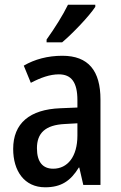

<svg xmlns="http://www.w3.org/2000/svg" viewBox="-20 -786 513 816"><path d="M385 -757V-766H269C247 -721 213 -667 178 -618V-606H244C288 -643 359 -717 385 -757ZM245 -549C183 -549 127 -534 81 -507L111 -434C153 -456 192 -470 230 -470C283 -470 309 -437 309 -360V-329L237 -326C106 -321 36 -262 36 -153C36 -60 83 10 172 10C240 10 280 -17 315 -74H317L334 0H407V-363C407 -485 356 -549 245 -549ZM256 -259 309 -262V-210C309 -120 267 -69 206 -69C163 -69 137 -96 137 -156C137 -220 172 -255 256 -259Z"/></svg>

Font: Noto Sans Myanmar UI Condensed Medium
Style: Regular
Weight: 500
Width: 3
Designer: Monotype Design Team
Foundry: Monotype Imaging Inc.
Version: Version 2.103